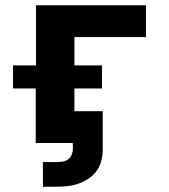

<svg xmlns="http://www.w3.org/2000/svg" viewBox="-20 -540 640 725"><path d="M142 165V72H196Q207 72 218 70Q229 68 237.5 61.5Q246 55 250.5 44.5Q255 34 255 24V0H115V-206H29V-293H116V-520H531V-400H261V-293H365V-206H261V-120H368V24Q368 45 363 65.5Q358 86 346 103.5Q334 121 316.5 133Q299 145 279 152.5Q259 160 238 162.5Q217 165 196 165Z"/></svg>

Font: Iosevka Custom Heavy Extended
Style: Regular
Weight: 900
Width: 7
Monospace: yes
Designer: Belleve Invis
Foundry: Belleve Invis
Version: Version 11.2.4; ttfautohint (v1.8.4)